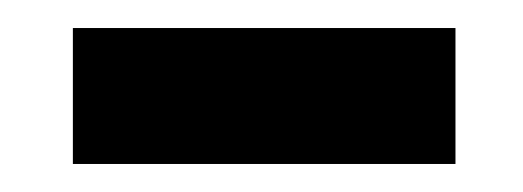

<svg xmlns="http://www.w3.org/2000/svg" viewBox="-20 -776 373 137"><path d="M32 -659V-756H305V-659Z"/></svg>

Font: Fira Sans Condensed SemiBold
Style: Regular
Weight: 600
Width: 3
Designer: bBox Type GmbH & Carrois Corporate GbR & Edenspiekermann AG
Foundry: bBox Type GmbH & Carrois Corporate GbR & Edenspiekermann AG
Version: Version 4.301